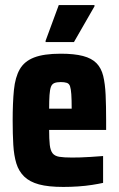

<svg xmlns="http://www.w3.org/2000/svg" viewBox="-20 -730 470 758"><path d="M230 8Q171 8 134 -2Q97 -12 75.5 -33Q54 -54 44.5 -85Q35 -116 32.5 -158.5Q30 -201 30 -254Q30 -325 35 -375Q40 -425 58 -456.5Q76 -488 114.5 -503Q153 -518 220 -518Q273 -518 307.5 -509Q342 -500 361 -480.5Q380 -461 387.5 -430Q395 -399 397 -355.5Q399 -312 399 -254V-217H174Q174 -180 176.5 -158Q179 -136 187.5 -125Q196 -114 214 -111Q232 -108 264 -108Q279 -108 297 -108.5Q315 -109 338 -110.5Q361 -112 387 -114V-8Q369 -4 343.5 0Q318 4 288.5 6Q259 8 230 8ZM263 -288V-301Q263 -337 261.5 -358Q260 -379 256.5 -389.5Q253 -400 243.5 -403Q234 -406 220 -406Q204 -406 194.5 -402Q185 -398 181 -387Q177 -376 175.5 -355Q174 -334 174 -301H273ZM160 -564V-569L212 -710H353V-705L272 -564Z"/></svg>

Font: Saira Condensed ExtraBold
Style: Regular
Weight: 800
Width: 3
Designer: Hector Gatti with collaboration of the Omnibus-Type team
Foundry: Omnibus-Type
Version: Version 1.101